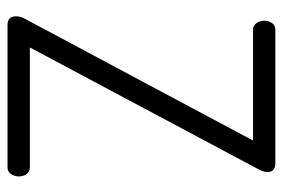

<svg xmlns="http://www.w3.org/2000/svg" viewBox="-144 -628 771 524"><g transform="rotate(90 242.0 -365.5)"><path d="M24 -23Q24 -34 30 -46L363 -670H61Q50 -670 43 -679Q36 -688 36 -701Q36 -713 42.5 -722Q49 -731 61 -731H424Q449 -731 449 -710Q449 -698 441 -684L109 -61H436Q448 -61 454.5 -52Q461 -43 461 -31Q461 -19 454.5 -9.5Q448 0 436 0H48Q24 0 24 -23Z"/></g></svg>

Font: Terminal Dosis
Style: Regular
Weight: 400
Designer: Edgar Tolentino, Pablo Impallari, Igino Marini
Foundry: Edgar Tolentino, Pablo Impallari, Igino Marini
Version: Version 1.007